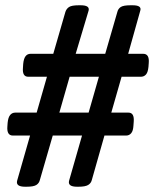

<svg xmlns="http://www.w3.org/2000/svg" viewBox="-20 -706 584 728"><path d="M75 2Q39 2 45 -21L94 -192H29Q5 -192 8 -227L9 -241Q11 -261 18.5 -270Q26 -279 38 -279H119L158 -415H87Q64 -415 67 -449L68 -464Q70 -484 77 -493Q84 -502 96 -502H182L228 -661Q232 -673 242 -679.5Q252 -686 279 -686H286Q321 -686 316 -666L267 -502H379L425 -661Q428 -673 438 -679.5Q448 -686 475 -686H483Q518 -686 512 -666L466 -502H523Q547 -502 544 -467L543 -453Q541 -432 533.5 -423.5Q526 -415 514 -415H441L402 -279H467Q490 -279 487 -244L486 -230Q485 -210 477.5 -201Q470 -192 458 -192H376L328 -23Q325 -11 314 -4.5Q303 2 278 2H272Q236 2 242 -21L291 -192H180L131 -23Q128 -11 117.5 -4.5Q107 2 81 2ZM205 -279H316L355 -415H244Z"/></svg>

Font: Asap Medium
Style: Italic
Weight: 500
Italic angle: -6°
Designer: Pablo Cosgaya
Foundry: Omnibus-Type
Version: Version 3.001; ttfautohint (v1.8.3)